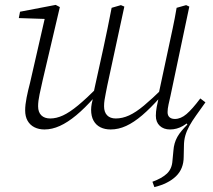

<svg xmlns="http://www.w3.org/2000/svg" viewBox="-20 -518 871 786"><path d="M612 248 604 226Q643 212 663.5 192.5Q684 173 686 140L690 98Q691 83 695 69Q699 55 706 42.5Q713 30 723.5 17.5Q734 5 747 -8L739 -21L793 -91L821 -99Q799 -68 782.5 -45Q766 -22 755 -2Q744 18 738.5 37.5Q733 57 733 80L732 124Q732 173 700.5 203.5Q669 234 612 248ZM162 12Q139 12 121 3Q103 -6 93 -23.5Q83 -41 83 -66Q83 -89 89 -119Q95 -149 103 -179L168 -463L179 -440L57 -444L62 -470L208 -498L225 -489L155 -191Q148 -160 142 -132Q136 -104 136 -83Q136 -59 149 -46Q162 -33 186 -33Q211 -33 238 -45.5Q265 -58 299.5 -86.5Q334 -115 381 -162L380 -119H366Q327 -75 292 -46Q257 -17 225 -2.5Q193 12 162 12ZM433 12Q409 12 391 3Q373 -6 363 -24Q353 -42 353 -69Q353 -80 355.5 -93.5Q358 -107 362 -122H360Q362 -132 364 -142Q366 -152 368 -161L403 -320Q412 -361 420.5 -403Q429 -445 437 -486L475 -497L489 -491L419 -167Q416 -151 413 -136.5Q410 -122 408 -109Q406 -96 406 -83Q406 -59 418.5 -46Q431 -33 454 -33Q481 -33 508.5 -45.5Q536 -58 569.5 -86Q603 -114 647 -157L651 -120H636Q596 -75 562 -46Q528 -17 496.5 -2.5Q465 12 433 12ZM676 12Q650 12 634 -3Q618 -18 618 -44Q618 -61 621.5 -80Q625 -99 630 -120L627 -122L669 -318Q678 -360 687 -402Q696 -444 703 -486L742 -497L755 -491L678 -126Q674 -109 670 -90.5Q666 -72 666 -59Q666 -45 674 -38Q682 -31 696 -31Q720 -31 743.5 -51Q767 -71 800 -115L821 -99Q799 -68 776.5 -42.5Q754 -17 729 -2.5Q704 12 676 12Z"/></svg>

Font: Source Serif 4 Light
Style: Italic
Weight: 300
Italic angle: -12°
Designer: Frank Grießhammer
Foundry: Adobe Systems Incorporated
Version: Version 4.004;hotconv 1.0.116;makeotfexe 2.5.65601